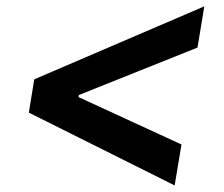

<svg xmlns="http://www.w3.org/2000/svg" viewBox="-20 -584 688 591"><path d="M68.8 -237.3 85.4 -339.8 608.9 -564.5 587.9 -437.5 222.7 -291.5 221.7 -285.2 538.6 -139.2 517.6 -13.2Z"/></svg>

Font: Inter Display Semi Bold
Style: Italic
Weight: 600
Italic angle: -9.39999°
Designer: Rasmus Andersson
Foundry: rsms
Version: Version 4.000;git-4fc901f